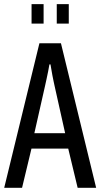

<svg xmlns="http://www.w3.org/2000/svg" viewBox="-20 -892 477 912"><path d="M0 0 167.2 -686.5H269.5L436.7 0H348.8L304.1 -186.1H129.5L84.8 0ZM143.2 -259.3H289.4L239.1 -484.7Q237.1 -493.9 234.4 -506.6Q231.8 -519.2 229 -533.4Q226.3 -547.5 224.1 -561.3Q221.8 -575 219.8 -586.1H214.8Q212.8 -572.1 208.8 -553.6Q204.8 -535.2 201.1 -516.6Q197.5 -497.9 194.1 -484.7ZM129.9 -780V-872.3H187.1V-780ZM249.6 -780V-872.3H306.7V-780Z"/></svg>

Font: Archivo SemiBold ExtraCondensed
Style: Regular
Weight: 600
Width: 2
Version: Version 2.001